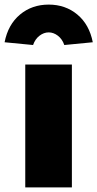

<svg xmlns="http://www.w3.org/2000/svg" viewBox="-50 -816 424 836"><path d="M60 0V-535H263V0ZM94 -620 -30 -632Q-15 -709 37 -752.5Q89 -796 162 -796Q235 -796 287 -752.5Q339 -709 354 -632L230 -620Q221 -646 202 -660.5Q183 -675 162 -675Q141 -675 122 -660.5Q103 -646 94 -620Z"/></svg>

Font: Lexend Black
Style: Regular
Weight: 900
Designer: Bonnie Shaver-Troup, Thomas Jockin
Foundry: Lexend
Version: Version 1.007; ttfautohint (v1.8.3)